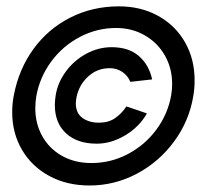

<svg xmlns="http://www.w3.org/2000/svg" viewBox="-20 -568 640 590"><path d="M345.5 -548.5Q413 -548.5 466 -519.2Q519 -490 548.5 -438.2Q578 -386.5 578 -321.5Q578 -295 574 -273Q561.5 -196.5 515.2 -133.5Q469 -70.5 400.5 -34.2Q332 2 255.5 2Q185.5 2 131.5 -27.2Q77.5 -56.5 47.5 -107.8Q17.5 -159 17.5 -223Q17.5 -250 22.5 -275.5Q38 -356 83.2 -418Q128.5 -480 196.5 -514.2Q264.5 -548.5 345.5 -548.5ZM88.5 -235.5Q88.5 -188 109.8 -149.8Q131 -111.5 170.2 -89.2Q209.5 -67 261 -67Q320 -67 372.2 -94.2Q424.5 -121.5 460 -169Q495.5 -216.5 506 -275Q509 -293 509 -310Q509 -358 486.8 -397.2Q464.5 -436.5 425.2 -459.2Q386 -482 336.5 -482Q278 -482 225.5 -454.5Q173 -427 137.5 -379Q102 -331 91.5 -272Q88.5 -253.5 88.5 -235.5ZM323 -423Q375.5 -423 406.8 -395.8Q438 -368.5 447.5 -324L380.5 -316.5Q372.5 -336 355.5 -347.2Q338.5 -358.5 317.5 -358.5Q279 -358.5 251.2 -333.2Q223.5 -308 215.5 -271Q213 -258.5 213 -250Q213 -220.5 233.2 -205.8Q253.5 -191 284 -191Q313 -191 333 -204.5Q353 -218 368.5 -241L431.5 -219.5Q408 -178 364.8 -152.2Q321.5 -126.5 277.5 -126.5Q217.5 -126.5 183 -158.2Q148.5 -190 148.5 -245.5Q148.5 -258 151 -274.5Q157 -313.5 182 -347.8Q207 -382 244.5 -402.5Q282 -423 323 -423Z"/></svg>

Font: JuliaMono SemiBold
Style: Italic
Weight: 600
Italic angle: -9°
Monospace: yes
Designer: cormullion
Foundry: corm
Version: Version 0.056; ttfautohint (v1.8.4)